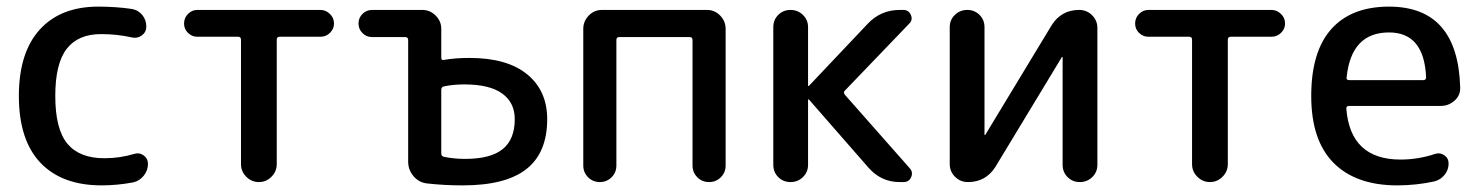

<svg xmlns="http://www.w3.org/2000/svg" viewBox="-20 -550 4473 580"><path d="M287 10Q167 10 102 -58.5Q37 -127 37 -260Q37 -391 100 -460.5Q163 -530 277 -530Q330 -530 378 -523Q397 -520 409.5 -505Q422 -490 422 -470Q422 -453 408.5 -443Q395 -433 378 -437Q334 -447 285 -447Q216 -447 181.5 -402.5Q147 -358 147 -260Q147 -160 183.5 -116Q220 -72 295 -72Q342 -72 385 -85Q401 -90 414 -80.5Q427 -71 427 -55Q427 -35 414 -19Q401 -3 382 1Q334 10 287 10Z M576 -439Q560 -439 548 -450.5Q536 -462 536 -479Q536 -496 548 -508Q560 -520 576 -520H948Q964 -520 976.5 -508Q989 -496 989 -479Q989 -463 977 -451Q965 -439 948 -439H825Q816 -439 816 -430V-54Q816 -32 800 -16Q784 0 762 0Q740 0 724 -16Q708 -32 708 -54V-430Q708 -439 699 -439Z M1313 -279V-86Q1313 -78 1322 -76Q1353 -70 1385 -70Q1462 -70 1498.5 -99.5Q1535 -129 1535 -190Q1535 -240 1497 -267.5Q1459 -295 1383 -295Q1349 -295 1321 -289Q1313 -287 1313 -279ZM1104 -438Q1087 -438 1075 -450Q1063 -462 1063 -479Q1063 -496 1075 -508Q1087 -520 1104 -520H1256Q1279 -520 1296 -503Q1313 -486 1313 -463V-376Q1313 -367 1321 -369Q1355 -375 1398 -375Q1512 -375 1572.5 -325.5Q1633 -276 1633 -190Q1633 -89 1570.5 -39.5Q1508 10 1378 10Q1321 10 1269 4Q1245 1 1229 -18Q1213 -37 1213 -62V-429Q1213 -438 1204 -438Z M1742 -50V-463Q1742 -486 1758.5 -503Q1775 -520 1798 -520H2116Q2139 -520 2155.5 -503Q2172 -486 2172 -463V-50Q2172 -29 2157.5 -14.5Q2143 0 2122 0Q2101 0 2086.5 -14.5Q2072 -29 2072 -50V-429Q2072 -438 2064 -438H1850Q1842 -438 1842 -429V-50Q1842 -29 1827.5 -14.5Q1813 0 1792 0Q1771 0 1756.5 -14.5Q1742 -29 1742 -50Z M2316 -52V-468Q2316 -490 2331 -505Q2346 -520 2368 -520Q2390 -520 2405.5 -505Q2421 -490 2421 -468V-291Q2421 -290 2422 -290L2424 -291L2602 -479Q2641 -520 2698 -520H2709Q2725 -520 2731.5 -505Q2738 -490 2727 -479L2532 -276Q2527 -271 2532 -264L2728 -42Q2739 -30 2732.5 -15Q2726 0 2709 0H2698Q2642 0 2604 -43L2424 -249Q2423 -250 2422 -250Q2421 -250 2421 -249V-52Q2421 -30 2405.5 -15Q2390 0 2368 0Q2346 0 2331 -15Q2316 -30 2316 -52Z M2904 0Q2881 0 2865 -16Q2849 -32 2849 -54V-468Q2849 -490 2864.5 -505Q2880 -520 2902 -520Q2924 -520 2939 -505Q2954 -490 2954 -468V-143L2955 -142H2956L3157 -474Q3186 -520 3240 -520Q3263 -520 3279 -504Q3295 -488 3295 -466V-52Q3295 -30 3279.5 -15Q3264 0 3242 0Q3220 0 3205 -15Q3190 -30 3190 -52V-377L3189 -378H3188L2987 -46Q2958 0 2904 0Z M3449 -439Q3433 -439 3421 -450.5Q3409 -462 3409 -479Q3409 -496 3421 -508Q3433 -520 3449 -520H3821Q3837 -520 3849.5 -508Q3862 -496 3862 -479Q3862 -463 3850 -451Q3838 -439 3821 -439H3698Q3689 -439 3689 -430V-54Q3689 -32 3673 -16Q3657 0 3635 0Q3613 0 3597 -16Q3581 -32 3581 -54V-430Q3581 -439 3572 -439Z M4176 -452Q4062 -452 4048 -317Q4046 -308 4056 -308H4280Q4288 -308 4288 -317Q4282 -452 4176 -452ZM4201 10Q4076 10 4008.5 -58Q3941 -126 3941 -260Q3941 -394 4001.5 -462Q4062 -530 4176 -530Q4384 -530 4391 -286Q4392 -262 4374 -246Q4356 -230 4332 -230H4055Q4047 -230 4047 -222Q4059 -68 4211 -68Q4264 -68 4315 -85Q4330 -90 4343 -81Q4356 -72 4356 -56Q4356 -37 4344 -22Q4332 -7 4313 -2Q4258 10 4201 10Z"/></svg>

Font: Rounded Mplus 1c Medium
Style: Regular
Weight: 500
Version: Version 1.059.20150529